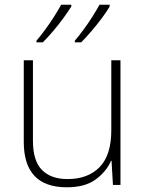

<svg xmlns="http://www.w3.org/2000/svg" viewBox="-20 -786 622 816"><path d="M492 -530V0H460L454 -103H452Q433 -58 387.5 -24Q342 10 264 10Q81 10 81 -183V-530H120V-187Q120 -103 158 -64Q196 -25 267 -25Q354 -25 403.5 -76Q453 -127 453 -232V-530ZM446 -758Q433 -736 412.5 -708.5Q392 -681 369 -654Q346 -627 325 -606H298V-613Q315 -633 335 -660Q355 -687 373 -715.5Q391 -744 403 -766H446ZM283 -758Q269 -736 249 -708.5Q229 -681 206 -654Q183 -627 162 -606H135V-613Q152 -633 172 -660Q192 -687 210 -715.5Q228 -744 240 -766H283Z"/></svg>

Font: Noto Sans Gujarati ExtraLight
Style: Regular
Weight: 200
Designer: Jelle Bosma - Monotype Design Team, Universal Thirst
Foundry: Monotype Imaging Inc.
Version: Version 2.106; ttfautohint (v1.8.4.7-5d5b)